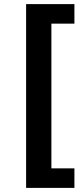

<svg xmlns="http://www.w3.org/2000/svg" viewBox="-20 -732 394 934"><path d="M107 -712H342V-617H230V87H342V182H107Z"/></svg>

Font: Muli
Style: Bold
Weight: 700
Designer: Vernon Adams
Foundry: Vernon Adams
Version: Version 2.001